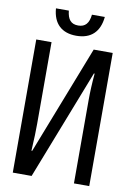

<svg xmlns="http://www.w3.org/2000/svg" viewBox="-97 -954 694 1014"><g transform="rotate(10 250.0 -447.0)"><path d="M249 -770C328 -770 373 -813 381 -894H312C307 -848 288 -825 250 -825C211 -825 193 -847 188 -894H119C125 -813 171 -770 249 -770ZM45 0H146L376 -590H380C375 -536 373 -488 373 -447V0H455V-714H353L126 -131H122C126 -199 127 -240 127 -277V-714H45Z"/></g></svg>

Font: Noto Sans Mono ExtraCondensed
Style: Regular
Weight: 400
Width: 2
Designer: Monotype Design Team
Foundry: Monotype Imaging Inc.
Version: Version 2.014